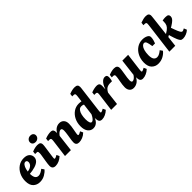

<svg xmlns="http://www.w3.org/2000/svg" viewBox="249 -1831 3017 3017"><g transform="rotate(-45 1757.5 -322.5)"><path d="M264 -436Q328 -436 360.5 -406Q393 -376 393 -331Q393 -291 365.5 -262Q338 -233 282 -215Q226 -197 140 -190L142 -237Q198 -245 226.5 -262Q255 -279 265 -299.5Q275 -320 275 -337Q275 -355 266 -366Q257 -377 241 -377Q217 -377 198 -352Q179 -327 168.5 -286.5Q158 -246 158 -197Q158 -134 177 -103.5Q196 -73 235 -73Q259 -73 286 -86.5Q313 -100 340 -122L370 -80Q342 -44 292 -15.5Q242 13 180 13Q115 13 70 -29.5Q25 -72 25 -163Q25 -236 55 -298Q85 -360 139 -398Q193 -436 264 -436Z M534 7Q464 7 464 -62Q464 -81 467.5 -107Q471 -133 474 -152L493 -271Q495 -286 496 -293.5Q497 -301 497 -312Q497 -344 490 -349Q483 -354 466 -354H436L442 -404Q479 -418 506.5 -424Q534 -430 559 -430Q597 -430 613.5 -416Q630 -402 630 -372Q630 -360 628.5 -344.5Q627 -329 625 -318L601 -148Q599 -134 597.5 -121.5Q596 -109 596 -101Q596 -83 607 -83Q615 -83 629 -89Q643 -95 663 -107L685 -60Q652 -28 612 -10.5Q572 7 534 7ZM574 -481Q545 -481 526.5 -497.5Q508 -514 508 -541Q508 -571 530.5 -592Q553 -613 588 -613Q617 -613 635.5 -596.5Q654 -580 654 -554Q654 -523 631.5 -502Q609 -481 574 -481Z M1057 7Q1026 7 1008.5 -8.5Q991 -24 991 -59Q991 -81 994 -101.5Q997 -122 1001 -147Q1005 -171 1009 -197.5Q1013 -224 1016 -249Q1019 -274 1019 -292Q1019 -315 1012.5 -328.5Q1006 -342 989 -342Q977 -342 961 -333Q945 -324 928 -305.5Q911 -287 897 -259L887 -285Q916 -364 956.5 -397Q997 -430 1046 -430Q1093 -430 1121.5 -399.5Q1150 -369 1150 -315Q1150 -288 1146.5 -260.5Q1143 -233 1138 -207Q1133 -181 1129 -158Q1125 -137 1123 -123Q1121 -109 1121 -98Q1121 -83 1133 -83Q1140 -83 1153.5 -88.5Q1167 -94 1188 -107L1210 -60Q1176 -26 1135 -9.5Q1094 7 1057 7ZM746 0 781 -271Q783 -282 784.5 -298.5Q786 -315 786 -325Q786 -341 778 -347.5Q770 -354 754 -354H724L730 -404Q766 -418 796.5 -424Q827 -430 850 -430Q888 -430 901 -411.5Q914 -393 913 -363L912 -294L877 0Z M1567 7Q1533 7 1518 -11.5Q1503 -30 1501 -65Q1500 -78 1500 -100Q1500 -122 1500 -137L1546 -499Q1548 -510 1549.5 -527.5Q1551 -545 1551 -553Q1551 -569 1543 -575.5Q1535 -582 1519 -582H1489L1495 -632Q1532 -646 1559.5 -652Q1587 -658 1614 -658Q1652 -658 1667.5 -643Q1683 -628 1683 -600Q1683 -589 1681.5 -574Q1680 -559 1678 -546L1628 -148Q1627 -136 1625.5 -122.5Q1624 -109 1624 -98Q1624 -83 1636 -83Q1643 -83 1655.5 -88.5Q1668 -94 1691 -107L1713 -60Q1679 -28 1640.5 -10.5Q1602 7 1567 7ZM1372 9Q1317 9 1282.5 -34.5Q1248 -78 1248 -157Q1248 -233 1278 -294.5Q1308 -356 1360.5 -393Q1413 -430 1480 -430Q1512 -430 1543 -423.5Q1574 -417 1597 -409L1561 -340Q1542 -354 1523.5 -363Q1505 -372 1479 -372Q1445 -372 1423.5 -345Q1402 -318 1392 -274Q1382 -230 1382 -180Q1382 -131 1392.5 -105Q1403 -79 1421 -79Q1434 -79 1447.5 -89Q1461 -99 1476 -120Q1491 -141 1505 -172L1520 -165Q1505 -79 1466.5 -35Q1428 9 1372 9Z M1772 0 1807 -271Q1809 -282 1810.5 -297.5Q1812 -313 1812 -325Q1812 -341 1804 -347.5Q1796 -354 1780 -354H1750L1756 -404Q1792 -418 1822 -424Q1852 -430 1875 -430Q1913 -430 1927 -412Q1941 -394 1939 -364L1935 -277L1902 0ZM1921 -247Q1953 -353 1989 -395.5Q2025 -438 2064 -438Q2090 -438 2101 -426Q2112 -414 2112 -386Q2112 -364 2108 -345Q2104 -326 2099 -309H2059Q2014 -309 1982 -290Q1950 -271 1923 -214Z M2269 9Q2224 9 2198.5 -20.5Q2173 -50 2173 -100Q2173 -128 2177 -156.5Q2181 -185 2186 -212.5Q2191 -240 2195 -264Q2197 -277 2199.5 -294Q2202 -311 2202 -325Q2202 -341 2194 -347.5Q2186 -354 2170 -354H2140L2146 -404Q2183 -418 2210 -424Q2237 -430 2264 -430Q2334 -430 2334 -367Q2334 -358 2333 -347.5Q2332 -337 2330 -321Q2326 -288 2319.5 -251.5Q2313 -215 2308.5 -181.5Q2304 -148 2304 -124Q2304 -107 2309 -93Q2314 -79 2329 -79Q2343 -79 2359 -88.5Q2375 -98 2391.5 -117Q2408 -136 2422 -165L2432 -137Q2405 -58 2362.5 -24.5Q2320 9 2269 9ZM2474 7Q2443 7 2428 -11Q2413 -29 2411 -65Q2410 -80 2410 -98Q2410 -116 2409 -137L2443 -423H2572L2537 -148Q2536 -135 2534.5 -122Q2533 -109 2533 -99Q2533 -83 2545 -83Q2552 -83 2564.5 -88.5Q2577 -94 2600 -107L2622 -60Q2588 -27 2548.5 -10Q2509 7 2474 7Z M2811 13Q2748 13 2704 -29.5Q2660 -72 2660 -162Q2661 -238 2691.5 -300Q2722 -362 2776 -399Q2830 -436 2899 -436Q2924 -436 2947.5 -431Q2971 -426 2991 -415Q3008 -406 3016 -393.5Q3024 -381 3024 -366Q3024 -338 3016 -306Q3008 -274 2998 -251H2938Q2928 -319 2916 -348.5Q2904 -378 2878 -378Q2857 -378 2837.5 -357Q2818 -336 2806 -295Q2794 -254 2793 -194Q2793 -127 2814.5 -100Q2836 -73 2870 -73Q2897 -73 2925 -89Q2953 -105 2974 -124L3004 -82Q2978 -45 2927 -16Q2876 13 2811 13Z M3065 0 3128 -499Q3130 -511 3131.5 -529Q3133 -547 3133 -554Q3133 -569 3125 -575.5Q3117 -582 3101 -582H3071L3077 -632Q3148 -658 3194 -658Q3231 -658 3247.5 -644Q3264 -630 3264 -601Q3264 -592 3262.5 -579Q3261 -566 3259 -546L3196 0ZM3365 8Q3334 8 3319.5 -6.5Q3305 -21 3290 -55Q3281 -77 3271 -105.5Q3261 -134 3253.5 -161Q3246 -188 3241 -207L3344 -258Q3347 -251 3354 -231Q3361 -211 3370 -186.5Q3379 -162 3388.5 -139.5Q3398 -117 3406 -104Q3413 -93 3419 -87.5Q3425 -82 3432 -80Q3443 -78 3457.5 -84.5Q3472 -91 3484 -98L3504 -49Q3477 -23 3438.5 -7.5Q3400 8 3365 8ZM3174 -151 3183 -211Q3242 -243 3275.5 -268Q3309 -293 3323 -322Q3337 -351 3337 -393V-421Q3355 -425 3372.5 -426.5Q3390 -428 3403 -428Q3444 -428 3458.5 -415.5Q3473 -403 3473 -379Q3473 -355 3459.5 -334.5Q3446 -314 3413.5 -290Q3381 -266 3322.5 -233Q3264 -200 3174 -151Z"/></g></svg>

Font: Rasa
Style: Bold Italic
Weight: 700
Italic angle: -7.10001°
Designer: Anna Giedrys (Yrsa+Rasa design), David Brezina (Yrsa art-direction, Rasa art-direction, design)
Foundry: Rosetta Type Foundry
Version: Version 2.004